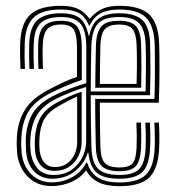

<svg xmlns="http://www.w3.org/2000/svg" viewBox="-20 -627 602 654"><path d="M154.5 6.8Q122 6.8 96.6 -8.1Q71.2 -23 55.9 -49.5Q40.5 -76 38 -110.5Q37 -125 36.9 -137.1Q36.8 -149.2 37.5 -160.2Q41 -214.8 65.5 -253.9Q90 -293 149 -323.2Q172.8 -335.8 195.2 -346.4Q217.8 -357 242.2 -365.2V-466Q242.2 -508.2 231.2 -525.9Q220.2 -543.5 188 -543.5Q154 -543.5 140.5 -527.1Q127 -510.8 125.8 -477Q125 -461.8 125.1 -440.4Q125.2 -419 126.2 -392.2H111Q109.8 -421 109.9 -443.6Q110 -466.2 110.2 -478.2Q111.8 -519.5 129.6 -537.9Q147.5 -556.2 188 -556.2Q228.2 -556.2 243.4 -535.4Q258.5 -514.5 258.5 -466.2V-354.8Q230.5 -345.5 203.9 -334.1Q177.2 -322.8 154.2 -311.2Q100 -284.5 77.8 -248.1Q55.5 -211.8 52.8 -159Q52 -147.5 52.1 -135.9Q52.2 -124.2 53.2 -111.8Q55.5 -80 69.1 -56.1Q82.8 -32.2 105.1 -19Q127.5 -5.8 156 -5.8Q194.8 -5.8 226.4 -23.8Q258 -41.8 273.5 -72.5H277.2Q287.8 -38 314.1 -21.8Q340.5 -5.5 386.5 -5.5Q449.8 -5.5 476.9 -31.8Q504 -58 506.8 -122Q507.2 -134.5 507.4 -148.6Q507.5 -162.8 507.1 -178.1Q506.8 -193.5 505.8 -209.5H521.2Q522.8 -185.8 522.9 -163Q523 -140.2 522 -121.5Q518.8 -52 488.6 -22.4Q458.5 7.2 386.5 7.2Q343 7.2 315.9 -5.9Q288.8 -19 274.2 -45.8H272.2Q254.8 -21.5 223.2 -7.4Q191.8 6.8 154.5 6.8ZM386.5 -18.2Q333.2 -18.2 309.8 -38.6Q286.2 -59 281 -107H279Q266.5 -68.2 234.4 -43.2Q202.2 -18.2 157.5 -18.2Q119.2 -18.5 95.5 -43.9Q71.8 -69.2 68.8 -113Q67.8 -126.5 67.8 -138.2Q67.8 -150 68 -157.8Q71.5 -207.2 91.5 -240.9Q111.5 -274.5 159.8 -299.5Q175.5 -307.8 195.5 -316Q215.5 -324.2 236.1 -331.5Q256.8 -338.8 274 -343.8V-466Q274 -520.5 255.1 -544.8Q236.2 -569 188 -569Q139.8 -569 118.1 -548Q96.5 -527 95 -478.5Q94.2 -459.5 94.4 -437.8Q94.5 -416 95.5 -392.2H80.2Q79.2 -415.8 79.1 -438.1Q79 -460.5 79.5 -479Q81.5 -535 107.1 -558.4Q132.8 -581.8 188 -581.8Q231.2 -581.8 252.2 -564.9Q273.2 -548 282 -505H284Q292.2 -546.5 316.5 -564.1Q340.8 -581.8 385.8 -581.8Q440 -581.8 464.8 -558.8Q489.5 -535.8 491.2 -478.5Q491.8 -467 492.1 -439.6Q492.5 -412.2 492.4 -376.2Q492.2 -340.2 491 -302.8H289Q289 -256 289.6 -210Q290.2 -164 291.5 -123.8Q293.2 -73 314.4 -52Q335.5 -31 386.5 -31Q434.8 -31 454.4 -51.5Q474 -72 476 -123.5Q476.5 -136 476.6 -149.5Q476.8 -163 476.4 -178Q476 -193 475 -209.5H490.5Q491.8 -189.8 492.1 -167Q492.5 -144.2 491.2 -122.8Q488.5 -64.8 465.4 -41.5Q442.2 -18.2 386.5 -18.2ZM162.2 -31Q199.5 -31 224.1 -48.6Q248.8 -66.2 261.1 -92.6Q273.5 -119 273.5 -145.5V-330.8Q246.8 -323 216.8 -310.9Q186.8 -298.8 165.8 -287.8Q124 -265.2 105.5 -234.2Q87 -203.2 83.5 -155Q82.8 -146.2 82.9 -135.5Q83 -124.8 84 -114.5Q87.2 -79 106.5 -55Q125.8 -31 162.2 -31ZM165 -45Q135.5 -45 118.5 -64.2Q101.5 -83.5 99.2 -115.5Q98.5 -129.2 98.4 -137.2Q98.2 -145.2 98.8 -154.5Q101.5 -196.8 117.2 -225.6Q133 -254.5 171 -275.8Q191 -286.8 212.4 -296.8Q233.8 -306.8 258.2 -314.5V-144Q258.2 -119 247.5 -96.2Q236.8 -73.5 216 -59.2Q195.2 -45 165 -45ZM167 -58Q191.5 -58 208.4 -70.1Q225.2 -82.2 234 -101.6Q242.8 -121 242.8 -143V-298.2Q226 -291.2 209.9 -282.6Q193.8 -274 176.5 -264Q143.8 -245 130 -219.6Q116.2 -194.2 114.2 -154Q113.5 -142.5 113.8 -135.1Q114 -127.8 114.8 -116.8Q116.8 -90.8 130.1 -74.4Q143.5 -58 167 -58ZM386.5 -43.8Q345 -43.8 326.6 -61.2Q308.2 -78.8 306.5 -125Q306 -145 305.4 -173.5Q304.8 -202 304.5 -232.8Q304.2 -263.5 304.2 -290H506Q507.5 -331.5 507.8 -369.6Q508 -407.8 507.6 -436.6Q507.2 -465.5 506.8 -479.2Q503.8 -541.5 476.4 -568Q449 -594.5 385.8 -594.5Q347 -594.5 323.1 -581.9Q299.2 -569.2 285.5 -540.2H283Q269.5 -571.5 247.8 -583Q226 -594.5 188 -594.5Q122.5 -594.5 94.4 -567.1Q66.2 -539.8 64.2 -479.2Q63.5 -458.5 63.6 -437.1Q63.8 -415.8 65 -392.2H49.8Q48.8 -415 48.4 -437Q48 -459 48.8 -480Q51.2 -548 83.5 -577.6Q115.8 -607.2 188 -607.2Q222.8 -607.2 245.5 -596.9Q268.2 -586.5 284.5 -563.8H286.5Q305.8 -586.8 329 -597Q352.2 -607.2 385.8 -607.2Q457.8 -607.2 488.6 -577.4Q519.5 -547.5 522 -480Q522.5 -467.8 522.9 -446.5Q523.2 -425.2 523.2 -397.9Q523.2 -370.5 522.8 -339.6Q522.2 -308.8 521 -277.2H320Q320 -240.8 320.5 -198.8Q321 -156.8 322 -126Q323.2 -85.8 337.8 -71.1Q352.2 -56.5 386.5 -56.5Q419.8 -56.5 431.8 -71.1Q443.8 -85.8 445.2 -124.8Q446 -143.5 445.9 -163.4Q445.8 -183.2 444.5 -209.5H460Q461.2 -184 461.2 -162.1Q461.2 -140.2 460.5 -124.2Q458.5 -79 442.9 -61.4Q427.2 -43.8 386.5 -43.8ZM289 -315.5H476Q477 -353.8 477.1 -386.1Q477.2 -418.5 476.9 -442.1Q476.5 -465.8 476 -478Q473.5 -527.5 453.5 -548.2Q433.5 -569 385.8 -569Q334.8 -569 314.2 -547.1Q293.8 -525.2 291.5 -475Q290.2 -439.8 289.8 -399Q289.2 -358.2 289 -315.5ZM460.8 -328.2H304.5Q304.8 -347.2 305 -372.4Q305.2 -397.5 305.8 -424Q306.2 -450.5 306.8 -473.8Q308.5 -517 324.9 -536.6Q341.2 -556.2 385.8 -556.2Q425.8 -556.2 442.5 -538.5Q459.2 -520.8 460.5 -477.2Q460.8 -466.2 461.2 -446Q461.8 -425.8 461.8 -396.4Q461.8 -367 460.8 -328.2ZM320 -341H445.2Q446.2 -373.5 446.4 -399.9Q446.5 -426.2 446.1 -445.8Q445.8 -465.2 445.2 -476.8Q443.5 -513.8 430.9 -528.6Q418.2 -543.5 385.8 -543.5Q352.5 -543.5 338 -528.5Q323.5 -513.5 322 -472.8Q321.2 -447.8 320.8 -409.9Q320.2 -372 320 -341Z"/></svg>

Font: Big Shoulders Inline Display Thin Medium
Style: Regular
Weight: 500
Version: Version 2.002